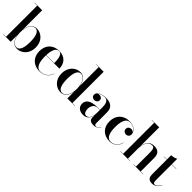

<svg xmlns="http://www.w3.org/2000/svg" viewBox="250 -1986 3233 3233"><g transform="rotate(45 1866.0 -370.0)"><path d="M90.5 -745.5V-4.5H27V0H205V-166.5C220 -55 275 10 362 10C470.5 10 573 -80 573 -230C573 -380 470.5 -469 362 -469C275 -469 220 -405 205 -293.5V-750H27V-745.5ZM205 -230C205 -381.5 268 -457 338.5 -457C409.5 -457 441 -369 441 -230C441 -91 409.5 -2 338.5 -2C268 -2 205 -78.5 205 -230Z M1106.5 -141.5H1102C1077 -60 1009.5 2.5 911.5 2.5C810.5 2.5 787 -113.5 787 -235C787 -243.5 787.5 -252 787.5 -260H1105C1105 -369 1041.5 -470 892.5 -470C757 -470 657.5 -382.5 657.5 -230C657.5 -77.5 760.5 10 896 10C1011.5 10 1080.5 -55.5 1106.5 -141.5ZM892.5 -465.5C968.5 -465.5 978 -346.5 977.5 -265H787.5C791.5 -368.5 816.5 -465.5 892.5 -465.5Z M1732.5 -4.5H1669.5V-750H1491V-745.5H1554.5V-293.5C1539.5 -405 1485 -469.5 1398.5 -469.5C1289.5 -469.5 1187 -379.5 1187 -229.5C1187 -79.5 1289.5 9.5 1398.5 9.5C1485 9.5 1540 -54.5 1554.5 -165.5V0H1732.5ZM1554.5 -229.5C1554.5 -78.5 1491.5 -3 1421.5 -3C1350.5 -3 1319 -91 1319 -229.5C1319 -368.5 1350.5 -457.5 1421.5 -457.5C1491.5 -457.5 1554.5 -381 1554.5 -229.5Z M2012 -252.5C1870 -252.5 1791.5 -202.5 1791.5 -113.5C1791.5 -37.5 1847.5 10 1934 10C2019.5 10 2066 -42.5 2078.5 -129.5V-76.5C2078.5 -9 2125.5 10 2181 10C2237 10 2282.5 -17 2301 -60L2298.5 -63C2281.5 -26 2249.5 -6 2228.5 -6C2201.5 -6 2193 -25 2193 -48V-304.5C2193 -392 2155 -468 2010 -468C1919 -468 1826.5 -432 1826.5 -363.5C1826.5 -324 1855.5 -301 1893.5 -301C1928.5 -301 1963 -322 1963 -365.5C1963 -404.5 1929.5 -426 1893.5 -426C1878.5 -426 1863.5 -421 1852 -412C1881.5 -444.5 1939.5 -461 1987.5 -461C2067.5 -461 2078.5 -376.5 2078.5 -304.5V-252.5ZM1981.5 -17C1934.5 -17 1919 -73.5 1919 -122C1919 -174 1947.5 -248.5 2029 -248.5H2078.5V-181C2078.5 -66.5 2033.5 -17 1981.5 -17Z M2754 -142H2749.5C2723 -58.5 2671 0 2584.5 0C2485 0 2464 -115.5 2464 -230C2464 -324 2480 -463 2588 -463C2650 -463 2718.5 -429 2738 -369.5C2726 -388.5 2704.5 -398.5 2681.5 -398.5C2644.5 -398.5 2612 -375.5 2612 -334C2612 -288 2650 -267.5 2681.5 -267.5C2718 -267.5 2748 -293 2748 -335C2748 -410 2677.5 -470 2568 -470C2414.5 -470 2329 -366.5 2329 -230C2329 -74 2431 10 2564.5 10C2671.5 10 2728 -53.5 2754 -142Z M2814.5 -4.5V0H3048V-4.5H2992.5V-223C2992.5 -312.5 3011 -452 3128 -452C3177 -452 3182.5 -396 3182.5 -312V-4.5H3127.5V0H3361V-4.5H3297.5V-319C3297.5 -406 3270 -470 3155.5 -470C3038 -470 3002.5 -377.5 2992.5 -291.5V-750H2814.5V-745.5H2878V-4.5Z M3719 -100 3715 -101.5C3694 -51 3655 -14 3620 -14C3593 -14 3582 -29.5 3582 -79.5V-455.5H3689V-460H3582V-590C3554.5 -572.5 3504.5 -560 3467 -560V-460H3394.5V-455.5H3467V-113.5C3467 -51 3481.5 7 3571 7C3642.5 7 3695 -37 3719 -100Z"/></g></svg>

Font: Bodoni* 36pt Medium
Style: Regular
Weight: 500
Version: Version 2.3